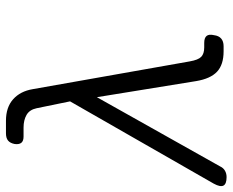

<svg xmlns="http://www.w3.org/2000/svg" viewBox="-92 -682 780 644"><g transform="rotate(-90 298.0 -360.0)"><path d="M62 -12Q57 -1 47.5 4.5Q38 10 26 10Q3 10 -2.5 -0.5Q-8 -11 4 -33L280 -515L257 -627Q252 -651 234.5 -661Q217 -671 192 -671H162Q147 -671 141 -678.5Q135 -686 137 -701Q140 -716 148.5 -723Q157 -730 173 -730H215Q260 -730 287 -706Q314 -682 321 -640L414 -114Q419 -85 429.5 -75Q440 -65 461 -65H476Q493 -65 499.5 -57Q506 -49 502 -32Q500 -16 490.5 -8Q481 0 465 0H448Q403 0 379.5 -22Q356 -44 348 -92L294 -425Z"/></g></svg>

Font: Maple Mono ExtraLight
Style: Italic
Weight: 275
Italic angle: -10°
Monospace: yes
Designer: subframe7536
Version: Version 7.000